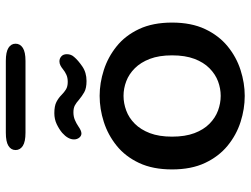

<svg xmlns="http://www.w3.org/2000/svg" viewBox="-120 -730 860 659"><g transform="rotate(-90 309.5 -400.0)"><path d="M310.5 10.5Q265.5 10.5 221 -3.8Q176.5 -18 139.5 -48.2Q102.5 -78.5 80.2 -125.8Q58 -173 58 -239Q58 -305 80.2 -352.2Q102.5 -399.5 139.5 -429.2Q176.5 -459 221 -473.2Q265.5 -487.5 310.5 -487.5Q354.5 -487.5 399 -473.2Q443.5 -459 480.5 -429.2Q517.5 -399.5 539.8 -352.2Q562 -305 562 -239Q562 -173 539.8 -125.8Q517.5 -78.5 480.5 -48.2Q443.5 -18 399 -3.8Q354.5 10.5 310.5 10.5ZM310.5 -72Q336 -72 360.5 -81.2Q385 -90.5 405.2 -110.5Q425.5 -130.5 437.5 -162.2Q449.5 -194 449.5 -239Q449.5 -283.5 437.5 -315Q425.5 -346.5 405.2 -366.8Q385 -387 360.5 -396.2Q336 -405.5 310.5 -405.5Q285 -405.5 260 -396.2Q235 -387 214.8 -366.8Q194.5 -346.5 182.5 -315Q170.5 -283.5 170.5 -239Q170.5 -194 182.5 -162.2Q194.5 -130.5 214.8 -110.5Q235 -90.5 260 -81.2Q285 -72 310.5 -72ZM361.5 -532.5Q337 -532.5 323.2 -540.2Q309.5 -548 297 -558.5Q287 -567.5 277.8 -572.5Q268.5 -577.5 254 -577.5Q239.5 -577.5 227.8 -572.5Q216 -567.5 206.5 -561Q191 -550 181.5 -550Q173 -550 167 -557.5Q161 -565 161 -575.5Q161 -596 183.5 -616Q196 -626.5 213.2 -634.8Q230.5 -643 251 -643Q275.5 -643 289.2 -636Q303 -629 314 -618Q323 -609 332.8 -603Q342.5 -597 358.5 -597Q373 -597 383.2 -601.8Q393.5 -606.5 402 -613.5Q408 -618.5 414.8 -622Q421.5 -625.5 429 -625.5Q438.5 -625.5 446 -619Q453.5 -612.5 453.5 -600Q453.5 -585 443.5 -574.5Q432.5 -561.5 411.5 -547Q390.5 -532.5 361.5 -532.5ZM124.5 -776Q124.5 -791.5 138.8 -800.5Q153 -809.5 184 -809.5H430.5Q461 -809.5 475.2 -800.5Q489.5 -791.5 489.5 -776Q489.5 -760.5 475.2 -751.2Q461 -742 430.5 -742H184Q153 -742 138.8 -751.2Q124.5 -760.5 124.5 -776Z"/></g></svg>

Font: Sono ExtraLight Monospace Medium
Style: Regular
Weight: 500
Version: Version 2.112